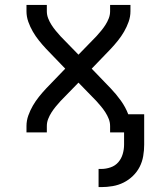

<svg xmlns="http://www.w3.org/2000/svg" viewBox="-20 -540 640 783"><path d="M382 223V149H393Q412 149 431 142.5Q450 136 462.5 121.5Q475 107 480.5 88Q486 69 486 50V0H429V-26Q429 -41 423.5 -55Q418 -69 410 -81.5Q402 -94 392.5 -105.5Q383 -117 373 -128L300 -203L227 -128Q217 -117 207.5 -105.5Q198 -94 190 -81.5Q182 -69 176.5 -55Q171 -41 171 -26V0H88V-26Q88 -48 95.5 -69Q103 -90 114 -109Q125 -128 139 -145.5Q153 -163 168 -179L246 -260L168 -341Q153 -357 139 -374.5Q125 -392 114 -411Q103 -430 95.5 -451Q88 -472 88 -494V-520H171V-494Q171 -479 176.5 -465Q182 -451 190 -438.5Q198 -426 207.5 -414.5Q217 -403 227 -392L300 -317L373 -392Q383 -403 392.5 -414.5Q402 -426 410 -438.5Q418 -451 423.5 -465Q429 -479 429 -494V-520H512V-494Q512 -472 504.5 -451Q497 -430 486 -411Q475 -392 461 -374.5Q447 -357 432 -341L354 -260L432 -179Q454 -156 473 -129.5Q492 -103 503 -74H568V50Q568 73 564 96.5Q560 120 549.5 140.5Q539 161 522 177.5Q505 194 484 204.5Q463 215 439.5 219Q416 223 393 223Z"/></svg>

Font: Nova
Style: Regular
Weight: 400
Monospace: yes
Designer: Belleve Invis
Foundry: Belleve Invis
Version: Version 24.1.4; ttfautohint (v1.8.4)